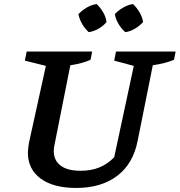

<svg xmlns="http://www.w3.org/2000/svg" viewBox="-20 -919 889 950"><path d="M357 11Q244 11 181 -35.5Q118 -82 118 -164Q118 -174 119.5 -185Q121 -196 123 -211L207 -593L103 -619L112 -664H436L428 -623Q407 -614 383.5 -607.5Q360 -601 328 -596L250 -204Q248 -194 247 -186.5Q246 -179 246 -172Q246 -125 280 -99.5Q314 -74 379 -74Q431 -74 471.5 -90.5Q512 -107 545 -141L642 -593L545 -619L554 -664H849L841 -623Q819 -614 793.5 -607.5Q768 -601 736 -596L661 -222Q639 -109 560 -49Q481 11 357 11ZM458 -899Q477 -881 490.5 -858Q504 -835 507 -810Q492 -791 467.5 -777Q443 -763 419 -760Q400 -777 386.5 -800.5Q373 -824 368 -849Q386 -868 409 -881.5Q432 -895 458 -899ZM638 -899Q657 -881 670.5 -858Q684 -835 688 -810Q671 -791 647.5 -777Q624 -763 600 -760Q581 -776 567 -799.5Q553 -823 548 -849Q566 -868 589.5 -881.5Q613 -895 638 -899Z"/></svg>

Font: Piazzolla Thin
Style: Bold Italic
Weight: 700
Italic angle: -11.3°
Version: Version 2.005